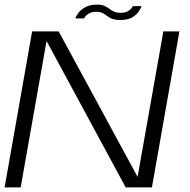

<svg xmlns="http://www.w3.org/2000/svg" viewBox="-21 -811 822 831"><path d="M-1 0 118 -675H233L574.5 -45.5L686 -675H755.5L636.5 0H523L180.5 -633.5L68.5 0ZM500 -724.5Q470.5 -724.5 455.8 -733.5Q441 -742.5 429 -751.2Q417 -760 395.5 -760Q373 -760 359.5 -750Q346 -740 343.5 -731.5H305Q308 -741 318.5 -755.2Q329 -769.5 348.8 -780.2Q368.5 -791 399.5 -791Q419.5 -791 431.2 -785.5Q443 -780 452 -773Q461 -766 472.2 -760.8Q483.5 -755.5 503 -755.5Q524.5 -755.5 537.8 -766Q551 -776.5 553.5 -784.5H591.5Q589.5 -776.5 580.2 -762.2Q571 -748 551.8 -736.2Q532.5 -724.5 500 -724.5Z"/></svg>

Font: Anybody ExtraExpanded Light
Style: Italic
Weight: 300
Width: 8
Italic angle: -10°
Designer: Tyler Finck
Foundry: Etcetera Type Company
Version: Version 1.010; ttfautohint (v1.8.3) -l 8 -r 50 -G 200 -x 14 